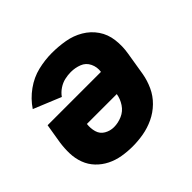

<svg xmlns="http://www.w3.org/2000/svg" viewBox="-137 -690 850 850"><g transform="rotate(-45 288.0 -265.0)"><path d="M245 8Q279 8 313.5 2Q348 -4 381 -19.5Q414 -35 440.5 -61Q467 -87 482 -120Q497 -153 503 -187L521 -297Q528 -338 523 -379Q518 -420 496 -452Q474 -484 440 -504Q406 -524 366 -531Q326 -538 284 -538Q241 -538 197 -527.5Q153 -517 114 -489Q75 -461 49 -422L178 -369Q190 -386 208 -398Q226 -410 245.5 -414.5Q265 -419 284 -419Q311 -419 335.5 -409.5Q360 -400 371.5 -376Q383 -352 379 -325H45L30 -234Q25 -200 26 -167.5Q27 -135 38 -105.5Q49 -76 70.5 -53.5Q92 -31 120 -17Q148 -3 180 2.5Q212 8 245 8ZM247 -111Q223 -111 202.5 -123Q182 -135 175.5 -158Q169 -181 172 -206H359Q355 -180 339.5 -156.5Q324 -133 298.5 -122Q273 -111 247 -111Z"/></g></svg>

Font: Iosevka Sparkle Heavy
Style: Italic
Weight: 900
Italic angle: -9°
Designer: Belleve Invis
Foundry: Belleve Invis
Version: Version 4.5.0; ttfautohint (v1.8.3)